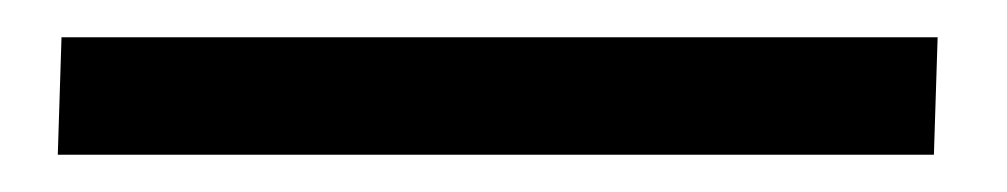

<svg xmlns="http://www.w3.org/2000/svg" viewBox="-20 20 540 103"><path d="M11 103 13 40H483L481 103Z"/></svg>

Font: Literata 72pt
Style: Italic
Weight: 400
Italic angle: -2°
Designer: Latin by Veronika Burian and Jose Scaglione. Greek by Irene Vlachou. Cyrillic by Vera Evstafieva
Foundry: TypeTogether
Version: Version 3.002